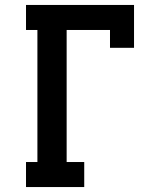

<svg xmlns="http://www.w3.org/2000/svg" viewBox="-20 -755 640 775"><path d="M85 0V-101H131V-634H85V-735H521V-562H424V-634H249V-101H320V0Z"/></svg>

Font: Iosevka HT Extended
Style: Bold
Weight: 700
Width: 7
Monospace: yes
Designer: Belleve Invis
Foundry: Belleve Invis
Version: Version 32.3.0; ttfautohint (v1.8.4)